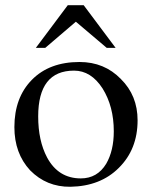

<svg xmlns="http://www.w3.org/2000/svg" viewBox="-20 -704 576 734"><path d="M300 -684 422 -521H388L270 -621L153 -521H117L239 -684ZM506 -244Q506 -133 434 -62Q364 8 249 10Q158 11 95 -53Q35 -118 35 -218Q35 -331 102 -399Q169 -467 284 -467Q379 -467 442 -402Q506 -339 506 -244ZM415 -202Q415 -297 372 -366Q328 -434 263 -434Q126 -434 126 -259Q126 -166 160 -102Q203 -22 289 -22Q352 -22 386 -78Q415 -128 415 -202Z"/></svg>

Font: GFS Didot
Style: Regular
Weight: 400
Designer: Takis Katsoulidis and George D. Matthiopoulos
Foundry: Takis Katsoulidis and George D. Matthiopoulos
Version: Version 1.0